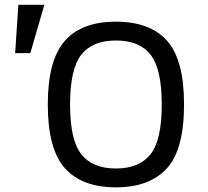

<svg xmlns="http://www.w3.org/2000/svg" viewBox="-20 -782 885 816"><path d="M108.9 -556.2H44.4L58.1 -761.7H168.5ZM472.7 14.2Q328.1 14.2 255.6 -67.4Q183.1 -148.9 183.1 -337.9Q183.1 -525.4 254.9 -607.7Q326.7 -689.9 472.7 -689.9Q616.7 -689.9 689.5 -609.4Q762.2 -528.8 762.2 -337.9Q762.2 -146 688.7 -65.9Q615.2 14.2 472.7 14.2ZM472.7 -65.9Q571.8 -65.9 619.6 -126Q667.5 -186 667.5 -337.9Q667.5 -487.8 620.4 -548.8Q573.2 -609.9 472.7 -609.9Q372.1 -609.9 325 -548.8Q277.8 -487.8 277.8 -337.9Q277.8 -187 325.4 -126.5Q373 -65.9 472.7 -65.9Z"/></svg>

Font: Cadman
Style: Regular
Weight: 400
Designer: Paul James MIller
Foundry: High-Logic / Made with FontCreator
Version: Version 2.114;March 28, 2021;FontCreator 13.0.0.2683 64-bit